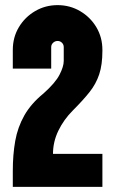

<svg xmlns="http://www.w3.org/2000/svg" viewBox="-20 -730 450 750"><path d="M30 0V-62Q30 -126 39.5 -179.5Q49 -233 75 -279Q101 -325 150 -365Q196 -406 212.5 -438Q229 -470 229 -492V-546Q229 -556 222 -563Q215 -570 205 -570Q195 -570 187.5 -563Q180 -556 180 -546V-462H30V-535Q30 -584 53.5 -623.5Q77 -663 117 -686.5Q157 -710 205 -710Q253 -710 293 -686.5Q333 -663 356.5 -623.5Q380 -584 380 -535V-531Q380 -477 367.5 -439.5Q355 -402 329.5 -370Q304 -338 265 -299Q229 -263 208 -219.5Q187 -176 187 -129H380V0Z"/></svg>

Font: Vina Sans
Style: Regular
Weight: 400
Designer: Andree Nguyen
Foundry: Nguyen Type Foundry
Version: Version 1.002; ttfautohint (v1.8.4.7-5d5b);gftools[0.9.28]